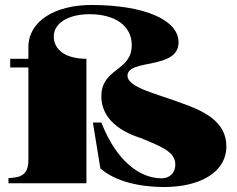

<svg xmlns="http://www.w3.org/2000/svg" viewBox="-20 -736 952 771"><path d="M14 -21V0H327V-500C240 -500 196 -538 196 -590C196 -645 258 -679 339 -679C443 -679 509 -632 509 -555C509 -448 387 -464 387 -349C387 -274 441 -215 544 -182C633 -146 684 -125 684 -75C684 -43 663 -20 629 -20C543 -20 448 -87 387 -244H353L383 -60C443 -6 545 15 639 15C780 15 889 -42 889 -149C889 -249 795 -292 709 -322C605 -361 492 -385 492 -432C492 -501 697 -455 697 -566C697 -657 558 -716 347 -716C201 -716 94 -651 94 -547V-500H21V-465H94V-93C94 -26 53 -23 14 -21Z"/></svg>

Font: Sprat Black
Style: Regular
Weight: 900
Designer: Ethan Nakache
Foundry: Collletttivo
Version: Version 2.000;Glyphs 3.2 (3217)